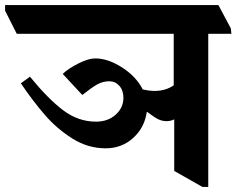

<svg xmlns="http://www.w3.org/2000/svg" viewBox="-76 -689 931 756"><path d="M835 -556H744V47H721L610 -16V-219Q596 -212 580 -212Q563 -212 548 -219Q533 -226 504 -248H502Q493 -186 448 -145.5Q403 -105 340 -105Q270 -105 209 -143.5Q148 -182 101.5 -235.5Q55 -289 6 -361L42 -387Q113 -300 172.5 -255Q232 -210 302 -210Q349 -210 379.5 -237.5Q410 -265 410 -304Q410 -333 394 -351Q378 -369 355 -369Q329 -369 307.5 -357Q286 -345 248 -315L171 -398Q193 -419 232.5 -439Q272 -459 299 -459Q349 -459 404.5 -423.5Q460 -388 486 -337Q512 -331 533 -331Q576 -331 608 -353V-556H-10L-56 -647V-669H784L833 -577Z"/></svg>

Font: Martel Heavy
Style: Regular
Weight: 900
Designer: Dan Reynolds
Foundry: Dan Reynolds
Version: Version 1.001; ttfautohint (v1.1) -l 5 -r 5 -G 72 -x 0 -D la